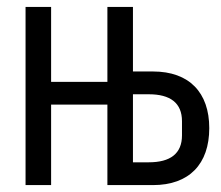

<svg xmlns="http://www.w3.org/2000/svg" viewBox="-20 -536 640 556"><path d="M54 0H128V-233H291V0H423C528 0 586 -61 586 -165C586 -268 528 -329 423 -329H365V-516H291V-299H128V-516H54ZM365 -66V-263H411C473 -263 507 -238 507 -185V-144C507 -91 473 -66 411 -66Z"/></svg>

Font: IBM Plex Mono
Style: Regular
Weight: 400
Monospace: yes
Designer: Mike Abbink, Paul van der Laan, Pieter van Rosmalen
Foundry: Bold Monday
Version: Version 2.004